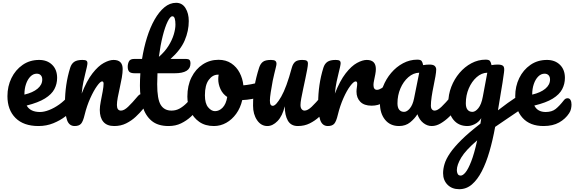

<svg xmlns="http://www.w3.org/2000/svg" viewBox="-20 -893 4092 1368"><path d="M254 5Q148 5 90.5 -52.5Q33 -110 33 -208Q33 -278 61.5 -336.5Q90 -395 141 -430.5Q192 -466 259 -466Q316 -466 351.5 -431.5Q387 -397 387 -338Q387 -295 367.5 -258Q348 -221 300.5 -191.5Q253 -162 170 -141Q196 -95 265 -95Q294 -95 330 -109Q366 -123 402 -148.5Q438 -174 467 -209Q475 -218 481.5 -220.5Q488 -223 494 -223Q508 -223 515 -210.5Q522 -198 522 -178Q522 -164 519 -147.5Q516 -131 503 -116Q483 -92 446 -63.5Q409 -35 360 -15Q311 5 254 5ZM154 -221V-219Q214 -233 247.5 -261Q281 -289 281 -326Q281 -346 270.5 -357Q260 -368 242 -368Q217 -368 197 -348Q177 -328 165.5 -294.5Q154 -261 154 -221Z M512 5Q473 5 458 -36.5Q443 -78 443 -163Q443 -223 452 -286Q461 -349 480 -410Q489 -439 509 -452.5Q529 -466 567 -466Q587 -466 595 -461Q603 -456 603 -442Q603 -435 598.5 -414Q594 -393 588 -370Q582 -346 574.5 -311.5Q567 -277 562 -226Q598 -318 639 -370.5Q680 -423 719.5 -444.5Q759 -466 789 -466Q854 -466 854 -401Q854 -375 848 -340Q842 -305 833.5 -268Q825 -231 819 -198.5Q813 -166 813 -145Q813 -105 842 -105Q864 -105 892.5 -132Q921 -159 963 -209Q971 -218 977.5 -220.5Q984 -223 990 -223Q1004 -223 1011 -210.5Q1018 -198 1018 -178Q1018 -164 1015 -147.5Q1012 -131 999 -116Q977 -89 947 -61Q917 -33 879 -14Q841 5 794 5Q742 5 716.5 -25Q691 -55 691 -110Q691 -135 698 -170.5Q705 -206 711.5 -241Q718 -276 718 -297Q718 -313 707 -313Q695 -313 671.5 -280.5Q648 -248 623.5 -194Q599 -140 583 -75Q572 -28 557.5 -11.5Q543 5 512 5Z M1181 5Q1105 5 1060.5 -32Q1016 -69 996.5 -134Q977 -199 977 -282Q977 -326 980 -371H941Q910 -371 900 -383Q890 -395 890 -417Q890 -439 899 -456Q908 -473 935 -473H992Q1005 -554 1027.5 -626Q1050 -698 1081.5 -753.5Q1113 -809 1151.5 -841Q1190 -873 1235 -873Q1278 -873 1301.5 -835.5Q1325 -798 1325 -743Q1325 -673 1296 -605Q1267 -537 1195 -473H1307Q1322 -473 1329.5 -466.5Q1337 -460 1337 -440Q1337 -371 1224 -371H1102Q1100 -332 1100 -293Q1100 -187 1125 -146Q1150 -105 1202 -105Q1234 -105 1260.5 -120Q1287 -135 1310.5 -159Q1334 -183 1356 -209Q1364 -218 1370.5 -220.5Q1377 -223 1383 -223Q1397 -223 1404 -210.5Q1411 -198 1411 -178Q1411 -164 1408 -147.5Q1405 -131 1392 -116Q1370 -89 1339.5 -61Q1309 -33 1270 -14Q1231 5 1181 5ZM1208 -777Q1193 -777 1174.5 -739.5Q1156 -702 1139.5 -637Q1123 -572 1112 -488Q1154 -524 1180 -565.5Q1206 -607 1218 -647Q1230 -687 1230 -718Q1230 -745 1225 -761Q1220 -777 1208 -777Z M1504 5Q1442 5 1399.5 -25Q1357 -55 1336 -103Q1315 -151 1315 -205Q1315 -283 1344.5 -342Q1374 -401 1424.5 -434Q1475 -467 1537 -467Q1590 -467 1628 -441.5Q1666 -416 1687.5 -374.5Q1709 -333 1714 -285Q1738 -287 1768 -292.5Q1798 -298 1826 -305Q1834 -307 1840 -307Q1854 -307 1860.5 -293Q1867 -279 1867 -261Q1867 -213 1838 -204Q1776 -183 1706 -180Q1693 -124 1663 -82.5Q1633 -41 1592 -18Q1551 5 1504 5ZM1512 -101Q1542 -101 1566.5 -126.5Q1591 -152 1599 -202Q1567 -223 1551 -258Q1535 -293 1535 -329Q1535 -345 1538 -361Q1537 -361 1533 -361Q1495 -361 1467.5 -324Q1440 -287 1440 -214Q1440 -156 1463 -128.5Q1486 -101 1512 -101Z M1885 5Q1840 5 1811.5 -37Q1783 -79 1783 -140Q1783 -217 1793.5 -279Q1804 -341 1826 -410Q1835 -438 1852.5 -452Q1870 -466 1911 -466Q1934 -466 1942 -459Q1950 -452 1950 -438Q1950 -431 1945 -411Q1940 -391 1934 -366Q1928 -341 1923 -317Q1915 -274 1909 -235.5Q1903 -197 1903 -177Q1903 -155 1908.5 -147Q1914 -139 1924 -139Q1946 -139 1983.5 -204Q2021 -269 2059 -410Q2067 -439 2083 -452.5Q2099 -466 2133 -466Q2156 -466 2165 -460.5Q2174 -455 2174 -440Q2174 -426 2168.5 -397Q2163 -368 2155.5 -332Q2148 -296 2140 -259Q2132 -222 2126.5 -192Q2121 -162 2121 -145Q2121 -125 2129.5 -115Q2138 -105 2150 -105Q2172 -105 2200.5 -132Q2229 -159 2271 -209Q2279 -218 2285.5 -220.5Q2292 -223 2298 -223Q2312 -223 2319 -210.5Q2326 -198 2326 -178Q2326 -164 2323 -147.5Q2320 -131 2307 -116Q2285 -89 2255 -61Q2225 -33 2187 -14Q2149 5 2102 5Q2053 5 2031 -33.5Q2009 -72 2009 -136Q1992 -66 1957.5 -30.5Q1923 5 1885 5Z M2316 5Q2277 5 2262 -36.5Q2247 -78 2247 -163Q2247 -223 2256 -286Q2265 -349 2284 -410Q2293 -439 2313 -452.5Q2333 -466 2371 -466Q2391 -466 2399 -461Q2407 -456 2407 -442Q2407 -435 2402.5 -414Q2398 -393 2392 -370Q2386 -346 2378.5 -311.5Q2371 -277 2366 -226Q2402 -318 2443 -370.5Q2484 -423 2523.5 -444.5Q2563 -466 2593 -466Q2658 -466 2658 -401Q2658 -385 2654 -363.5Q2650 -342 2645.5 -321.5Q2641 -301 2641 -288Q2641 -253 2666 -253Q2694 -253 2738 -297Q2746 -305 2752.5 -307.5Q2759 -310 2765 -310Q2779 -310 2786 -298.5Q2793 -287 2793 -268Q2793 -255 2789.5 -239.5Q2786 -224 2773 -210Q2750 -186 2712.5 -163Q2675 -140 2628 -140Q2574 -140 2547 -168Q2520 -196 2520 -240Q2520 -254 2522.5 -269.5Q2525 -285 2525 -297Q2525 -313 2514 -313Q2500 -313 2475.5 -280.5Q2451 -248 2427 -194Q2403 -140 2387 -75Q2376 -28 2361.5 -11.5Q2347 5 2316 5Z M2823 5Q2760 5 2723.5 -40Q2687 -85 2687 -158Q2687 -219 2708.5 -274.5Q2730 -330 2767 -373.5Q2804 -417 2852 -442.5Q2900 -468 2953 -468Q2977 -468 2984 -458.5Q2991 -449 2995 -429Q3007 -431 3018 -432Q3029 -433 3039 -433Q3068 -433 3078 -422.5Q3088 -412 3088 -398Q3088 -381 3082.5 -349Q3077 -317 3069 -279Q3061 -241 3055.5 -204Q3050 -167 3050 -138Q3050 -123 3057.5 -114Q3065 -105 3077 -105Q3097 -105 3125.5 -132Q3154 -159 3196 -209Q3204 -218 3210.5 -220.5Q3217 -223 3223 -223Q3237 -223 3244 -210.5Q3251 -198 3251 -178Q3251 -164 3248 -147.5Q3245 -131 3232 -116Q3210 -89 3181 -61Q3152 -33 3120 -14Q3088 5 3056 5Q3024 5 2996 -17Q2968 -39 2954 -79Q2935 -48 2902.5 -21.5Q2870 5 2823 5ZM2859 -96Q2880 -96 2900.5 -121Q2921 -146 2930 -191L2967 -375Q2925 -374 2889.5 -343Q2854 -312 2833 -263Q2812 -214 2812 -157Q2812 -126 2824.5 -111Q2837 -96 2859 -96Z M3252 455Q3200 455 3168.5 423Q3137 391 3137 341Q3137 310 3147.5 275Q3158 240 3186.5 198Q3215 156 3267.5 104Q3320 52 3403 -12Q3406 -31 3409 -51Q3391 -23 3363.5 -9Q3336 5 3310 5Q3247 5 3210.5 -40Q3174 -85 3174 -158Q3174 -219 3195.5 -274.5Q3217 -330 3254 -373.5Q3291 -417 3339 -442.5Q3387 -468 3440 -468Q3464 -468 3471 -458.5Q3478 -449 3482 -429Q3493 -431 3504.5 -432Q3516 -433 3526 -433Q3555 -433 3565.5 -422.5Q3576 -412 3571 -377Q3561 -302 3549 -235Q3537 -168 3528 -107Q3561 -133 3598 -159.5Q3635 -186 3676 -213Q3689 -221 3699 -221Q3713 -221 3720 -208Q3727 -195 3727 -177Q3727 -154 3720 -141Q3713 -128 3698 -118Q3649 -85 3600.5 -52Q3552 -19 3508 11Q3491 105 3467.5 186Q3444 267 3413 327Q3382 387 3342.5 421Q3303 455 3252 455ZM3346 -96Q3367 -96 3388.5 -122.5Q3410 -149 3420 -204L3452 -375Q3411 -374 3376 -343Q3341 -312 3320 -263Q3299 -214 3299 -157Q3299 -126 3311.5 -111Q3324 -96 3346 -96ZM3235 319Q3235 334 3241 346Q3247 358 3263 358Q3278 358 3297 335Q3316 312 3337.5 257Q3359 202 3380 107Q3298 177 3266.5 229.5Q3235 282 3235 319Z M3853 5Q3756 5 3703.5 -53Q3651 -111 3651 -208Q3651 -278 3679.5 -336.5Q3708 -395 3759 -430.5Q3810 -466 3877 -466Q3934 -466 3969.5 -431.5Q4005 -397 4005 -338Q4005 -295 3985.5 -257.5Q3966 -220 3918.5 -190.5Q3871 -161 3787 -141Q3810 -95 3868 -95Q3912 -95 3939 -116.5Q3966 -138 3997 -178Q4005 -188 4011.5 -190.5Q4018 -193 4024 -193Q4038 -193 4045 -180.5Q4052 -168 4052 -148Q4052 -134 4048.5 -117.5Q4045 -101 4035 -86Q4009 -46 3964 -20.5Q3919 5 3853 5ZM3772 -221Q3772 -218 3772 -219Q3832 -233 3865.5 -261Q3899 -289 3899 -326Q3899 -346 3888.5 -357Q3878 -368 3860 -368Q3835 -368 3815 -348Q3795 -328 3783.5 -294.5Q3772 -261 3772 -221Z"/></svg>

Font: Pacifico
Style: Regular
Weight: 400
Designer: Vernon Adams
Foundry: Vernon Adams
Version: Version 3.010; ttfautohint (v1.8.4.7-5d5b)